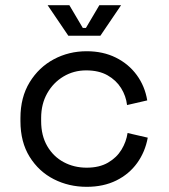

<svg xmlns="http://www.w3.org/2000/svg" viewBox="-20 -708 652 742"><path d="M315 14Q246 14 188 -15.5Q130 -45 94.5 -102Q59 -159 59 -240V-252Q59 -332 94.5 -390Q130 -448 188 -479Q246 -510 315 -510Q378 -510 427.5 -485.5Q477 -461 508.5 -418Q540 -375 549 -320L471 -302Q467 -337 448 -367.5Q429 -398 395.5 -417Q362 -436 313 -436Q265 -436 225.5 -412.5Q186 -389 162.5 -347.5Q139 -306 139 -252V-240Q139 -184 162.5 -143.5Q186 -103 226 -81.5Q266 -60 315 -60Q364 -60 397.5 -79.5Q431 -99 449.5 -129.5Q468 -160 473 -194L551 -176Q541 -121 510 -78Q479 -35 429.5 -10.5Q380 14 315 14ZM244 -570 164 -688H248L300 -600H312L364 -688H448L368 -570Z"/></svg>

Font: Space Mono
Style: Regular
Weight: 400
Monospace: yes
Designer: Colophon Foundry + Benjamin Critton
Foundry: Colophon Foundry & Benjamin Critton
Version: Version 1.003; ttfautohint (v1.8.4.7-5d5b)